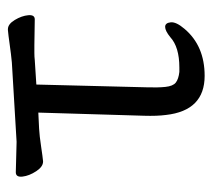

<svg xmlns="http://www.w3.org/2000/svg" viewBox="-46 -481 538 486"><g transform="rotate(-90 223.0 -238.0)"><path d="M417 -419 352 -420Q342 -420 332 -420Q322 -420 314 -419L252 -415L245 -136Q244 -108 246 -88.5Q248 -69 257 -62Q266 -55 284 -53H295Q347 -53 372 -76Q388 -89 398 -89Q408 -89 409.5 -75Q411 -61 393 -40Q350 11 274 11Q186 11 175 -87Q172 -110 173 -142L181 -410L140 -408Q122 -407 95.5 -403Q69 -399 58 -398H57Q44 -398 32.5 -415.5Q21 -433 19 -450Q17 -467 30 -467L107 -465L308 -477Q329 -479 353.5 -482.5Q378 -486 390 -487H392Q405 -487 415.5 -469.5Q426 -452 427.5 -435.5Q429 -419 417 -419Z"/></g></svg>

Font: LXGW WenKai Lite
Style: Regular
Weight: 400
Designer: LXGW / Fontworks Inc.
Foundry: LXGW / Fontworks Inc.
Version: Version 1.511; March 25, 2025